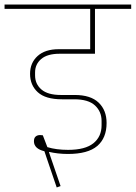

<svg xmlns="http://www.w3.org/2000/svg" viewBox="-40 -718 596 843"><path d="M164 -27 155 -54Q109 -65 109 -98Q109 -112 116.5 -118.5Q124 -125 136 -125Q143 -125 148 -124L168 -72Q207 -60 259 -60Q334 -60 370 -89Q406 -118 406 -168V-187Q406 -228 377 -255Q348 -282 286 -282H232Q160 -282 126 -313Q92 -344 92 -394Q92 -442 125 -472Q158 -502 218 -502H356V-679H-20V-698H536V-679H377V-482H222Q168 -482 141 -459Q114 -436 114 -400V-387Q114 -349 142 -325Q170 -301 227 -301H288Q358 -301 393 -267.5Q428 -234 428 -178Q428 -112 387 -77Q346 -42 258 -42Q235 -42 214 -44.5Q193 -47 176 -51L175 -50L181 -32L226 99L209 105Z"/></svg>

Font: IBM Plex Sans Devanagari Thin
Style: Regular
Weight: 100
Designer: Mike Abbink, Paul van der Laan, Pieter van Rosmalen, Erin McLaughlin
Foundry: Bold Monday
Version: Version 1.1